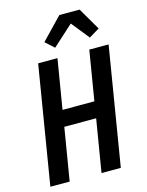

<svg xmlns="http://www.w3.org/2000/svg" viewBox="-141 -1067 883 1153"><g transform="rotate(-15 300.0 -491.0)"><path d="M25 0 146 -735H266L215 -427H413L464 -735H584L463 0H343L397 -326H199L145 0ZM269 -799 215 -848 344 -982H470L551 -843L486 -804L397 -915Z"/></g></svg>

Font: Iosevka Extended Oblique
Style: Bold
Weight: 700
Width: 7
Italic angle: -9°
Monospace: yes
Designer: Belleve Invis
Foundry: Belleve Invis
Version: Version 32.5.0; ttfautohint (v1.8.4)